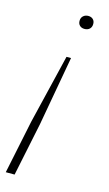

<svg xmlns="http://www.w3.org/2000/svg" viewBox="-120 -566 464 820"><g transform="rotate(15 112.0 -156.0)"><path d="M139 -331 84 -24 35 212H-4L45 -24L119 -331ZM164 -524Q177 -524 185 -516.5Q193 -509 193 -496Q193 -482 184.5 -474Q176 -466 162 -466Q149 -466 141 -473.5Q133 -481 133 -494Q133 -508 142 -516Q151 -524 164 -524Z"/></g></svg>

Font: Mona Sans
Style: Italic
Weight: 200
Italic angle: -11.6951°
Designer: Deni Anggara
Foundry: GitHub
Version: Version 2.000